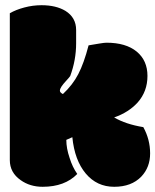

<svg xmlns="http://www.w3.org/2000/svg" viewBox="-20 -716 602 745"><path d="M260.7 -183.6Q269.5 -94.2 312.7 -42.7Q356 8.8 423.1 8.8Q490.2 8.8 528.3 -30.8Q562.5 -66.9 562.5 -120.8Q562.5 -174.8 536.1 -222.7Q467.8 -233.9 422.9 -260.3Q479 -279.8 514.2 -318.4Q552.2 -361.3 552.2 -421.4Q552.2 -481.4 510.3 -515.9Q468.3 -550.3 393.1 -550.3Q385.3 -550.3 366 -547.1Q346.7 -543.9 338.4 -542.5Q330.1 -541 323.7 -540Q305.7 -470.7 283.9 -428.7Q262.2 -386.7 224.1 -351.1Q212.4 -356.9 212.4 -364Q212.4 -371.1 219 -380.9Q225.6 -390.6 236.8 -402.6Q248 -414.6 252.4 -420.9Q275.4 -482.9 275.4 -547.9V-599.6Q275.4 -647.9 233.9 -673.8Q197.3 -695.8 141.1 -695.8Q107.4 -695.8 74.5 -687Q41.5 -678.2 18.1 -664.6V-94.7Q18.1 -46.4 60.1 -17.1Q96.2 8.8 145.5 8.8Q231.4 8.8 279.8 -41Q260.7 -68.4 250 -103.5Q237.3 -140.6 237.3 -173.3Z"/></svg>

Font: Friends & Family
Style: Regular
Weight: 400
Designer: Sarang Kulkarni, Maithili Shingre, Noopur Datye
Foundry: Ek Type
Version: Version 1.000;hotconv 1.0.117;makeotfexe 2.5.65602